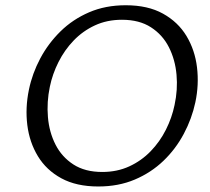

<svg xmlns="http://www.w3.org/2000/svg" viewBox="-20 -687 786 717"><path d="M347.1 9.4Q265.3 9.4 209.1 -21.2Q153 -51.7 121.5 -103.7Q90 -155.7 82 -220.2Q74 -284.7 88 -352.1Q100.5 -412.7 130.4 -468.9Q160.3 -525 206 -569.9Q251.6 -614.7 312.6 -641Q373.6 -667.4 449.5 -667.4Q532.2 -667.4 588.5 -636.1Q644.9 -604.9 676.5 -552.4Q708 -499.9 715.7 -435.4Q723.5 -370.9 709.5 -304.9Q696.5 -243.9 666.4 -187.3Q636.3 -130.6 590.4 -86.5Q544.5 -42.4 483.5 -16.5Q422.5 9.4 347.1 9.4ZM361.7 -44.8Q417.6 -44.8 463 -65.8Q508.3 -86.7 542.6 -122.2Q576.9 -157.6 599.5 -202.5Q622.1 -247.3 631.9 -295Q644.3 -351.9 639.2 -408.1Q634.2 -464.4 610.7 -510.7Q587.2 -557.1 543.7 -585.1Q500.3 -613.2 435.4 -613.2Q379.5 -613.2 334.4 -592.2Q289.3 -571.3 255.2 -535.8Q221.1 -500.4 198.5 -455.5Q175.9 -410.7 166.1 -363Q154.2 -306.1 159 -249.6Q163.8 -193.2 187.3 -147Q210.8 -100.9 254 -72.9Q297.3 -44.8 361.7 -44.8Z"/></svg>

Font: Ysabeau
Style: Bold Italic
Weight: 700
Italic angle: -12°
Designer: Christian Thalmann (Catharsis Fonts)
Version: Version 2.002